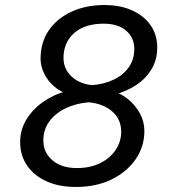

<svg xmlns="http://www.w3.org/2000/svg" viewBox="-20 -730 690 762"><path d="M282 12Q214 12 164.5 -10.5Q115 -33 87.5 -73Q60 -113 60 -166Q60 -215 85 -256Q110 -297 152.5 -326.5Q195 -356 246 -369H425Q459 -360 488 -336.5Q517 -313 535 -280.5Q553 -248 553 -210Q553 -148 518 -97.5Q483 -47 422 -17.5Q361 12 282 12ZM285 -63Q338 -63 377.5 -82.5Q417 -102 439 -135Q461 -168 461 -207Q461 -257 425 -288Q389 -319 332 -324Q282 -320 241 -300.5Q200 -281 176 -248.5Q152 -216 152 -172Q152 -125 188 -94Q224 -63 285 -63ZM346 -392Q394 -396 431.5 -414Q469 -432 491 -463Q513 -494 513 -536Q513 -580 481 -608Q449 -636 391 -636Q316 -636 274 -598.5Q232 -561 232 -500Q232 -457 263.5 -427Q295 -397 346 -392ZM255 -355Q222 -364 196 -386Q170 -408 155.5 -437.5Q141 -467 141 -497Q141 -561 173 -608.5Q205 -656 262.5 -683Q320 -710 394 -710Q458 -710 505 -688.5Q552 -667 578 -629.5Q604 -592 604 -541Q604 -493 581.5 -455.5Q559 -418 520.5 -392.5Q482 -367 435 -355Z"/></svg>

Font: Azeret Mono Thin Light
Style: Italic
Weight: 300
Italic angle: -12°
Version: Version 1.002